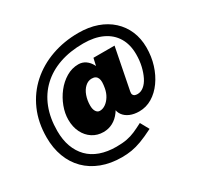

<svg xmlns="http://www.w3.org/2000/svg" viewBox="-181 -920 1326 1292"><g transform="rotate(-30 482.5 -274.0)"><path d="M40 -206Q40 -323 81.5 -416.5Q123 -510 196.5 -575.5Q270 -641 367.5 -675.5Q465 -710 576 -710Q656 -710 720 -687.5Q784 -665 830 -623Q876 -581 900.5 -523.5Q925 -466 925 -396Q925 -326 905.5 -263.5Q886 -201 851 -152Q816 -103 769.5 -75Q723 -47 669 -47Q629 -47 598 -60Q567 -73 549.5 -97Q532 -121 532 -152Q532 -169 533 -186.5Q534 -204 534 -222L565 -202Q549 -153 523.5 -118Q498 -83 464.5 -65Q431 -47 391 -47Q344 -47 306.5 -71Q269 -95 247.5 -138Q226 -181 226 -237Q226 -286 245 -337Q264 -388 297.5 -431Q331 -474 375.5 -500.5Q420 -527 470 -527Q501 -527 525.5 -510Q550 -493 565.5 -463Q581 -433 584 -394L551 -381L581 -514H745L682 -194Q679 -179 683 -170Q687 -161 696 -157.5Q705 -154 717 -154Q743 -154 766 -172.5Q789 -191 805.5 -224Q822 -257 832 -299.5Q842 -342 842 -391Q842 -467 809.5 -521Q777 -575 716 -603.5Q655 -632 569 -632Q466 -632 384 -603.5Q302 -575 243.5 -520Q185 -465 154.5 -386.5Q124 -308 124 -209Q124 -140 143.5 -86.5Q163 -33 200 5Q237 43 292 62.5Q347 82 417 82Q464 82 498 75.5Q532 69 563 55.5Q594 42 632 22L669 89Q610 119 568 134.5Q526 150 490 156Q454 162 414 162Q327 162 257.5 135.5Q188 109 139.5 60.5Q91 12 65.5 -56Q40 -124 40 -206ZM545 -298Q547 -311 548.5 -321.5Q550 -332 550 -343Q550 -360 545 -372.5Q540 -385 529 -392Q518 -399 500 -399Q472 -399 449 -378Q426 -357 413.5 -322Q401 -287 401 -246Q401 -217 412 -200Q423 -183 441 -183Q464 -183 485.5 -198Q507 -213 523 -239Q539 -265 545 -298Z"/></g></svg>

Font: Mach ExtraBold
Style: Regular
Weight: 800
Version: Version 1.002